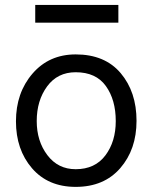

<svg xmlns="http://www.w3.org/2000/svg" viewBox="-20 -729 602 758"><path d="M278.8 8.8Q390.6 8.8 454.8 -65.2Q519 -139.2 519 -252Q519 -366.2 456.5 -440.2Q394 -514.2 278.8 -514.2Q173.8 -514.2 108.4 -438.5Q43 -362.8 43 -250Q43 -138.2 106.4 -64.7Q169.9 8.8 278.8 8.8ZM278.8 -443.8Q358.9 -443.8 397.9 -389.4Q437 -335 437 -251Q437 -169.9 396 -115.5Q355 -61 278.8 -61Q209 -61 167 -116.5Q125 -171.9 125 -251Q125 -332 166 -387.9Q207 -443.8 278.8 -443.8ZM447.3 -639.6V-709.5H119.1V-639.6Z"/></svg>

Font: FAU Chimera
Style: Regular
Weight: 400
Version: Version 1.002;hotconv 1.0.117;makeotfexe 2.5.65602